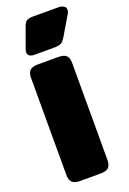

<svg xmlns="http://www.w3.org/2000/svg" viewBox="-175 -994 706 1053"><g transform="rotate(-20 178.0 -468.0)"><path d="M63 -764Q63 -772 66 -781L108 -897Q116 -920 127 -928Q138 -936 168 -936H311Q332 -936 344 -928.5Q356 -921 356 -907Q356 -895 348 -882L284 -774Q270 -750 257 -743Q244 -736 210 -736H103Q63 -736 63 -764ZM40 -57V-623Q40 -652 53.5 -666Q67 -680 100 -680H219Q253 -680 266.5 -666.5Q280 -653 280 -623V-57Q280 -28 266.5 -14Q253 0 219 0H100Q67 0 53.5 -14Q40 -28 40 -57Z"/></g></svg>

Font: Mitr
Style: Bold
Weight: 700
Designer: Thanarat Vachiruckul
Foundry: Cadson Demak
Version: Version 1.002